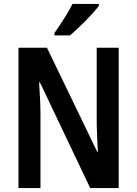

<svg xmlns="http://www.w3.org/2000/svg" viewBox="-20 -957 698 977"><path d="M584 0H439L183 -538H179Q182 -494 184 -450.5Q186 -407 186 -371V0H74V-714H219L475 -184H478Q476 -226 474 -269.5Q472 -313 472 -348V-714H584ZM483 -927Q469 -908 443 -880Q417 -852 388 -824Q359 -796 336 -777H257V-789Q283 -826 307.5 -864.5Q332 -903 349 -937H483Z"/></svg>

Font: Noto Sans Myanmar UI Condensed SemiBold
Style: Regular
Weight: 600
Width: 3
Designer: Monotype Design Team
Foundry: Monotype Imaging Inc.
Version: Version 2.103; ttfautohint (v1.8.4.7-5d5b)